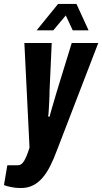

<svg xmlns="http://www.w3.org/2000/svg" viewBox="-73 -745 516 969"><path d="M32 204Q6 204 -18 199Q-42 194 -53 189L-36 89H17Q31 89 41 77.5Q51 66 59.5 46Q68 26 76 0L50 -528H188L177 -284Q177 -258 175.5 -233Q174 -208 173 -188.5Q172 -169 170 -157H178Q179 -162 181.5 -172.5Q184 -183 189 -199Q194 -215 200 -236.5Q206 -258 214 -284L289 -528H423L215 12Q198 58 180 93.5Q162 129 140.5 153.5Q119 178 92.5 191Q66 204 32 204ZM112 -592 220 -725H313L374 -592H294L245 -697H284L196 -592Z"/></svg>

Font: Archivo ExtraCondensed ExtraBold
Style: Italic
Weight: 800
Width: 2
Italic angle: -10°
Designer: Hector Gatti
Foundry: Omnibus-Type
Version: Version 2.001